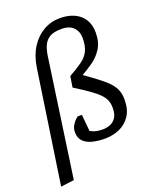

<svg xmlns="http://www.w3.org/2000/svg" viewBox="-159 -793 858 1059"><g transform="rotate(-20 270.0 -263.0)"><path d="M111 -486Q121 -554 151.5 -602Q182 -650 226.5 -675.5Q271 -701 324 -701Q369 -701 405 -685.5Q441 -670 462 -638Q483 -606 483 -559Q483 -503 459.5 -466Q436 -429 401.5 -405Q367 -381 335 -363Q383 -329 415.5 -304Q448 -279 468 -257Q488 -235 497 -211.5Q506 -188 506 -158Q506 -98 481 -61.5Q456 -25 416.5 -8Q377 9 332 9Q295 9 262 1.5Q229 -6 208 -25.5Q187 -45 187 -81Q187 -104 198 -121.5Q209 -139 219.5 -148.5Q230 -158 231 -158H256L265 -60Q265 -60 284 -51.5Q303 -43 340 -43Q359 -43 379.5 -50.5Q400 -58 414.5 -78Q429 -98 429 -137Q429 -160 422 -179Q415 -198 396.5 -217.5Q378 -237 345 -260.5Q312 -284 259 -317L269 -381Q316 -407 346.5 -429Q377 -451 391 -480.5Q405 -510 405 -556Q405 -593 381.5 -617.5Q358 -642 311 -642Q266 -642 242 -627.5Q218 -613 206.5 -587.5Q195 -562 190 -527L91 165L13 175Z"/></g></svg>

Font: Faustina VF Beta
Style: Italic
Weight: 400
Italic angle: -8°
Designer: Alfonso Garcia
Foundry: Omnibus-Type
Version: Version 1.006